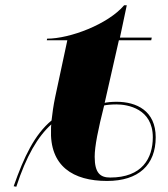

<svg xmlns="http://www.w3.org/2000/svg" viewBox="-20 -679 638 730"><path d="M32 29 42 31C80 -86 124 -160 175 -206C174 -200 174 -194 174 -188C168 -47 258 9 387 9C507 9 572 -52 572 -157C572 -258 499 -292 423 -292C405 -292 385 -290 378 -288L432 -526H555L557 -536H436L462 -659H452C391 -587 246 -532 159 -532L158 -526H236L190 -311C183 -278 179 -248 176 -221C111 -167 71 -82 32 29ZM399 -4C362 -4 340 -20 340 -83C340 -123 353 -187 376 -278C383 -280 403 -282 423 -282C465 -282 561 -266 561 -157C561 -77 520 -4 399 -4Z"/></svg>

Font: Noto Serif Display Black
Style: Italic
Weight: 900
Italic angle: -12°
Designer: Monotype Design Team
Foundry: Monotype Imaging Inc.
Version: Version 2.009